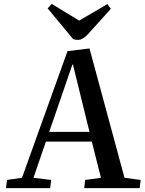

<svg xmlns="http://www.w3.org/2000/svg" viewBox="-20 -967 744 987"><path d="M440 -718 620 -53 703 -42 698 0H413L418 -42L499 -53L452 -239H216L152 -53L243 -42L238 0H11L16 -42L93 -53L327 -704ZM233 -289H440L355 -635H352ZM225 -924 246 -947 387 -861 532 -946 550 -922 433 -792Q405 -762 383 -762Q373 -762 367 -763Q361 -764 355 -767Z"/></svg>

Font: Literata 36pt Medium
Style: Italic
Weight: 500
Italic angle: -2°
Designer: Latin by Veronika Burian and Jose Scaglione. Greek by Irene Vlachou. Cyrillic by Vera Evstafieva
Foundry: TypeTogether
Version: Version 3.002